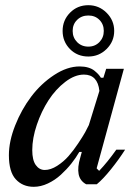

<svg xmlns="http://www.w3.org/2000/svg" viewBox="-20 -717 526 747"><path d="M323.7 -696.8Q365.2 -696.8 394.8 -667.2Q424.3 -637.7 424.3 -596.7Q424.3 -555.7 394.8 -526.4Q365.2 -497.1 323.7 -497.1Q280.8 -497.1 252.2 -526.1Q223.6 -555.2 223.6 -596.7Q223.6 -638.2 252.4 -667.5Q281.2 -696.8 323.7 -696.8ZM323.7 -535.6Q349.6 -535.6 366.7 -553.2Q383.8 -570.8 383.8 -596.7Q383.8 -622.6 366.9 -639.6Q350.1 -656.7 323.7 -656.7Q297.4 -656.7 280 -639.6Q262.7 -622.6 262.7 -596.7Q262.7 -570.8 280 -553.2Q297.4 -535.6 323.7 -535.6ZM292.5 -104.5 298.3 -126H288.6Q275.4 -103 257.6 -80.6Q239.7 -58.1 216.8 -37.1Q193.8 -16.1 166.3 -3.2Q138.7 9.8 111.3 9.8Q68.4 9.8 41.5 -19.3Q14.6 -48.3 14.6 -113.3Q14.6 -167.5 39.1 -229.2Q63.5 -291 101.6 -341.3Q139.6 -391.6 190.4 -425Q241.2 -458.5 290 -458.5Q308.6 -458.5 323.2 -454.1Q337.9 -449.7 347.7 -441.7Q357.4 -433.6 362.3 -428.2Q367.2 -422.9 372.6 -414.6H382.3L393.1 -449.2H461.9L356 -62L365.7 -52.2Q398.4 -86.4 432.6 -134.8H466.8Q442.9 -97.2 411.9 -58.6Q380.9 -20 356.4 0H315.4Q291 -13.2 285.9 -39.6Q280.8 -65.9 292.5 -104.5ZM105.5 -132.8Q105.5 -94.2 119.1 -75Q132.8 -55.7 154.3 -55.7Q177.2 -55.7 202.4 -71.8Q227.5 -87.9 246.6 -109.6Q265.6 -131.3 283.9 -158.7Q302.2 -186 311.3 -202.4Q320.3 -218.8 325.7 -230.5L366.7 -363.3Q359.9 -426.8 306.6 -426.8Q271 -426.8 233.9 -398.4Q196.8 -370.1 168.9 -327.1Q141.1 -284.2 123.3 -231.7Q105.5 -179.2 105.5 -132.8Z"/></svg>

Font: Happy Times at the IKOB Italic
Style: Regular
Weight: 400
Designer: Lucas Le Bihan
Foundry: Lucas Le Bihan
Version: Version 1.000;PS 1.0;hotconv 1.0.88;makeotf.lib2.5.647800